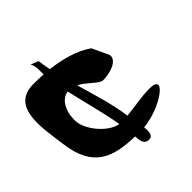

<svg xmlns="http://www.w3.org/2000/svg" viewBox="-228 -901 1135 1135"><g transform="rotate(-45 339.0 -333.5)"><path d="M519.3 -552C446.7 -603.2 351.2 -627.6 258.8 -638C253.3 -664.9 248.7 -691.9 245.2 -719L197.8 -738C215.8 -704.8 209.1 -675.1 210.6 -642.3C181.8 -644.3 153.8 -645 127.4 -645C-68.3 -645 -17.5 -417.9 1.4 -270C30.5 -42.5 158.3 -5.3 333.9 -0.6C335.9 29.3 337.1 63.4 367.2 70C409.6 79.3 414.8 43.4 409.6 -1.1C565.8 -14.5 737.2 -142.3 590.9 -141C521.2 -140.4 456.8 -125.5 388.8 -119.5C372.9 -233.5 337.6 -345.1 305.2 -456.7C360.2 -428.7 404.7 -369 435.7 -369C487.1 -369 575.9 -390.8 568.9 -446ZM239.8 -470.2C265.7 -352.6 299.8 -235.7 319.6 -118.4C241.9 -131.3 159.2 -232.2 150.1 -303C141.6 -369.6 170.3 -460.8 239.8 -470.2Z"/></g></svg>

Font: Rocketfuel
Style: Regular
Weight: 400
Designer: Mew Too
Foundry: Cannot Into Space Fonts.
Version: Version 0.27